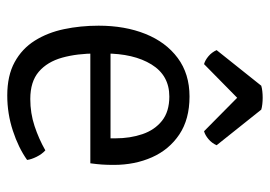

<svg xmlns="http://www.w3.org/2000/svg" viewBox="-130 -620 761 542"><g transform="rotate(90 251.0 -348.5)"><path d="M97 -222.5V-279.5H370V-293.5Q370 -335 358.2 -369.5Q346.5 -404 320.5 -424.8Q294.5 -445.5 252 -445.5Q192.5 -445.5 161.5 -395.2Q130.5 -345 130.5 -263V-239.5Q130.5 -185.5 142.2 -143.2Q154 -101 182 -77Q210 -53 259 -53Q299 -53 335.2 -65Q371.5 -77 404 -95.5Q414.5 -86 422 -71Q429.5 -56 431 -44Q396.5 -19.5 348.5 -3.8Q300.5 12 249 12Q193 12 155 -8.8Q117 -29.5 94.2 -65.8Q71.5 -102 61.8 -148.2Q52 -194.5 52 -246Q52 -320 75.2 -378Q98.5 -436 143.2 -469.2Q188 -502.5 252 -502.5Q316 -502.5 359 -473.8Q402 -445 423.5 -396.5Q445 -348 445 -289Q445 -270 444 -255.5Q443 -241 440.5 -222.5ZM289 -705 389.5 -579Q383.5 -565.5 372.2 -556Q361 -546.5 350 -543.5L255.5 -637L160.5 -543.5Q149.5 -546.5 138.2 -556Q127 -565.5 121 -579L221.5 -705Q228 -707 237 -708Q246 -709 255.5 -709Q264.5 -709 273.5 -708Q282.5 -707 289 -705Z"/></g></svg>

Font: Signika
Style: Regular
Weight: 300
Designer: Anna Giedry
Foundry: Anna Giedry
Version: Version 2.000